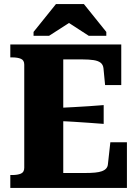

<svg xmlns="http://www.w3.org/2000/svg" viewBox="-20 -930 685 950"><path d="M608 -226V0H31V-64H41Q67 -64 83.5 -71Q100 -78 100 -100V-610Q100 -632 83.5 -639Q67 -646 41 -646H31V-710H580V-509H500L492 -592Q490 -610 478 -619.5Q466 -629 443.5 -632.5Q421 -636 389 -636H293V-74H399Q429 -74 450 -76Q471 -78 484.5 -83Q498 -88 505.5 -96.5Q513 -105 514 -118L526 -226ZM266 -396Q306 -398 344 -400Q382 -402 419 -404.5Q456 -407 493 -410V-317Q456 -320 419 -322.5Q382 -325 344 -327.5Q306 -330 266 -331ZM395 -910H257L146 -772V-753H223L366 -845H277L419 -753H506V-772Z"/></svg>

Font: Roboto Serif 36pt
Style: Bold
Weight: 700
Version: Version 1.008